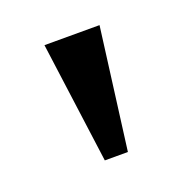

<svg xmlns="http://www.w3.org/2000/svg" viewBox="-58 -855 338 344"><g transform="rotate(-20 110.5 -683.5)"><path d="M58 -799 89 -568H133L163 -799Z"/></g></svg>

Font: Noto Serif Sinhala ExtraCondensed
Style: Regular
Weight: 400
Width: 2
Designer: Jelle Bosma - Monotype Design Team
Foundry: Monotype Imaging Inc.
Version: Version 2.007